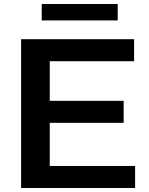

<svg xmlns="http://www.w3.org/2000/svg" viewBox="-20 -935 740 955"><path d="M227.5 -109.5H652V0H85V-740H647V-630.5H227.5V-433.5H595V-324H227.5ZM187.5 -833.5V-915H565.5V-833.5Z"/></svg>

Font: Encode Sans Expanded SemiBold
Style: Regular
Weight: 600
Width: 7
Designer: Multiple Designers
Foundry: Impallari Type
Version: Version 2.000